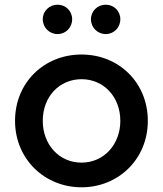

<svg xmlns="http://www.w3.org/2000/svg" viewBox="-20 -785 693 817"><path d="M327 12C482 12 609 -106 609 -271C609 -434 485 -553 327 -553C168 -553 44 -434 44 -271C44 -108 170 12 327 12ZM162 -271C162 -373 232 -448 327 -448C421 -448 492 -373 492 -271C492 -169 421 -93 327 -93C232 -93 162 -169 162 -271ZM162 -703C162 -668 190 -640 225 -640C260 -640 287 -668 287 -703C287 -738 260 -765 225 -765C190 -765 162 -738 162 -703ZM367 -703C367 -668 395 -640 430 -640C465 -640 492 -668 492 -703C492 -738 465 -765 430 -765C395 -765 367 -738 367 -703Z"/></svg>

Font: Mluvka SemiBold
Style: Regular
Weight: 600
Designer: Modified by Jiří Krblich, Original typeface by Gumpita Rahayu
Foundry: Gumpita Rahayu & Jiří Krblich
Version: Version 2.000;Glyphs 3.1.1 (3134)